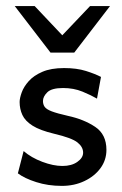

<svg xmlns="http://www.w3.org/2000/svg" viewBox="-20 -606 402 635"><path d="M184.6 8.8Q138.7 8.8 99.9 -3.7Q61 -16.1 39.1 -32.7L58.1 -106.4Q83.5 -84.5 119.9 -70.8Q156.2 -57.1 186.5 -57.1Q216.8 -57.1 235.8 -70.6Q254.9 -84 254.9 -101.1Q254.9 -120.1 236.1 -135Q217.3 -149.9 159.2 -163.6Q112.3 -174.8 87.6 -190.4Q63 -206.1 54 -225.8Q44.9 -245.6 44.9 -268.6Q44.9 -281.2 51.8 -300.3Q58.6 -319.3 75 -337.6Q91.3 -356 119.9 -368.4Q148.4 -380.9 191.9 -380.9Q233.9 -380.9 264.2 -371.3Q294.4 -361.8 314 -351.6L300.8 -279.8Q281.7 -291 252.7 -303Q223.6 -314.9 188.5 -314.9Q150.9 -314.9 136.5 -300.8Q122.1 -286.6 122.1 -272Q122.1 -260.7 127.7 -252.7Q133.3 -244.6 150.9 -237.8Q168.5 -231 205.1 -222.7Q257.3 -211.4 294.7 -186.5Q332 -161.6 332 -110.4Q332 -76.7 312.3 -49.8Q292.5 -22.9 259 -7.1Q225.6 8.8 184.6 8.8ZM147 -432.1 28.8 -585.9H94.7L186 -489.3L277.8 -585.9H343.8L225.6 -432.1Z"/></svg>

Font: Harmattan Medium
Style: Regular
Weight: 500
Designer: George W. Nuss III and SIL International
Foundry: SIL International
Version: Version 4.000